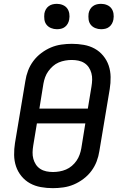

<svg xmlns="http://www.w3.org/2000/svg" viewBox="-20 -971 640 999"><path d="M255 8Q223 8 192.5 2.5Q162 -3 136.5 -17Q111 -31 92 -54Q73 -77 63.5 -105Q54 -133 53.5 -164.5Q53 -196 58 -227L112 -550Q116 -577 126 -603.5Q136 -630 153.5 -653.5Q171 -677 195 -695Q219 -713 245 -724Q271 -735 299 -739Q327 -743 354 -743Q386 -743 416.5 -737.5Q447 -732 472.5 -718Q498 -704 517 -681Q536 -658 545.5 -630Q555 -602 555.5 -570.5Q556 -539 551 -508L497 -185Q493 -158 483 -131.5Q473 -105 455.5 -81.5Q438 -58 414 -40Q390 -22 364 -11Q338 0 310 4Q282 8 255 8ZM437 -406 456 -521Q459 -539 459.5 -556.5Q460 -574 455.5 -590.5Q451 -607 442 -620.5Q433 -634 419 -643Q405 -652 388 -655.5Q371 -659 353 -659Q337 -659 319.5 -656Q302 -653 285.5 -646Q269 -639 255.5 -627Q242 -615 231.5 -600.5Q221 -586 215 -569.5Q209 -553 206 -536L185 -406ZM256 -76Q272 -76 289.5 -79Q307 -82 323.5 -89Q340 -96 354 -108Q368 -120 378 -134.5Q388 -149 394 -165.5Q400 -182 403 -199L424 -329H172L153 -214Q150 -196 149.5 -178.5Q149 -161 153.5 -144.5Q158 -128 167 -114.5Q176 -101 190 -92Q204 -83 221 -79.5Q238 -76 256 -76ZM506 -819Q490 -819 475.5 -825Q461 -831 452 -842.5Q443 -854 441 -869.5Q439 -885 441 -901Q443 -912 448.5 -922Q454 -932 463.5 -939Q473 -946 484 -948.5Q495 -951 506 -951Q522 -951 536.5 -945Q551 -939 559.5 -927.5Q568 -916 570.5 -900.5Q573 -885 570 -869Q568 -858 562.5 -848Q557 -838 548 -831Q539 -824 528 -821.5Q517 -819 506 -819ZM276 -819Q260 -819 245.5 -825Q231 -831 222 -842.5Q213 -854 211 -869.5Q209 -885 211 -901Q213 -912 218.5 -922Q224 -932 233.5 -939Q243 -946 254 -948.5Q265 -951 276 -951Q292 -951 306.5 -945Q321 -939 329.5 -927.5Q338 -916 340.5 -900.5Q343 -885 340 -869Q338 -858 332.5 -848Q327 -838 318 -831Q309 -824 298 -821.5Q287 -819 276 -819Z"/></svg>

Font: Iosevka Custom Medium
Style: Italic
Weight: 500
Italic angle: -9°
Designer: Belleve Invis
Foundry: Belleve Invis
Version: Version 27.0.1